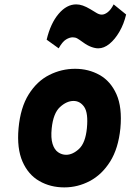

<svg xmlns="http://www.w3.org/2000/svg" viewBox="-20 -816 581 854"><path d="M266 17.5Q204 17.5 154.8 -10.8Q105.5 -39 80 -97.5Q54.5 -156 62.5 -245.5Q71 -338 107.8 -396.5Q144.5 -455 199 -482.5Q253.5 -510 314 -510Q374 -510 423 -482.5Q472 -455 498 -396.8Q524 -338.5 515.5 -245.5Q506.5 -155.5 469.8 -97.2Q433 -39 379.5 -10.8Q326 17.5 266 17.5ZM274 -127.5Q303.5 -127.5 331.8 -154Q360 -180.5 366.5 -245.5Q373 -313 354.8 -340Q336.5 -367 307 -367Q276.5 -367 246.8 -339.8Q217 -312.5 210 -245.5Q205.5 -202 213.8 -176Q222 -150 238.5 -138.8Q255 -127.5 274 -127.5ZM241 -601 187.5 -639.5Q205 -712.5 240.8 -754.5Q276.5 -796.5 319 -796.5Q333.5 -796.5 348.5 -791.2Q363.5 -786 382 -775Q397 -766 409.2 -758.5Q421.5 -751 433 -751Q445.5 -751 459.5 -762Q473.5 -773 485.5 -796.5L541 -751.5Q531 -709 511.2 -675Q491.5 -641 467 -621Q442.5 -601 417 -601Q403 -601 385.5 -607.5Q368 -614 349 -628Q332.5 -640 323.8 -645Q315 -650 303.5 -650Q289.5 -650 273.5 -640.2Q257.5 -630.5 241 -601Z"/></svg>

Font: Karla ExtraBold
Style: Italic
Weight: 800
Italic angle: -8°
Designer: Jonathan Pinhorn
Version: Version 2.004;gftools[0.9.33]